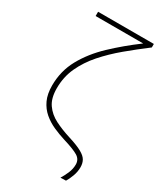

<svg xmlns="http://www.w3.org/2000/svg" viewBox="-227 -816 928 1093"><g transform="rotate(30 237.0 -269.5)"><path d="M365.5 193Q379.5 171 391.8 142.5Q404 114 404 85Q404 51.5 375.5 34Q347 16.5 277.5 -4.5Q237 -17 198.5 -34.2Q160 -51.5 129.2 -77.8Q98.5 -104 80.2 -143Q62 -182 62 -238Q62 -333.5 106.2 -413.8Q150.5 -494 225.2 -565Q300 -636 391.5 -704H79V-732H445.5V-709Q377.5 -657.5 314.2 -604.8Q251 -552 201.2 -495.5Q151.5 -439 122.2 -375.5Q93 -312 93 -238Q93 -172.5 120 -133.8Q147 -95 192.2 -72Q237.5 -49 293.5 -31.5Q353 -13 383.2 3.8Q413.5 20.5 424.2 39.8Q435 59 435 85Q435 115 424 144.2Q413 173.5 401.5 192Z"/></g></svg>

Font: Heraclito Thin
Style: Regular
Weight: 100
Designer: Kostas Bartsokas (font) & Cristiano Sobral (main changes)
Foundry: Kostas Bartsokas (font) & Cristiano Sobral (main changes)
Version: Version 1.00;July 8, 2020;FontCreator 13.0.0.2655 64-bit